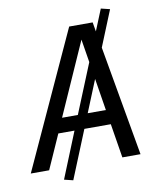

<svg xmlns="http://www.w3.org/2000/svg" viewBox="-122 -819 779 958"><g transform="rotate(-10 267.5 -340.0)"><path d="M404 -173H270L171 70L126 59L220 -173H138L61 0H-32L284 -689H403L411 -642L455 -750L500 -739L426 -557L524 0H432ZM250 -247 352 -497 333 -614 170 -247ZM392 -247 366 -409 300 -247Z"/></g></svg>

Font: Fira Sans
Style: Italic
Weight: 400
Italic angle: -8°
Designer: bBox Type GmbH & Carrois Corporate GbR & Edenspiekermann AG
Foundry: bBox Type GmbH & Carrois Corporate GbR & Edenspiekermann AG
Version: Version 4.301